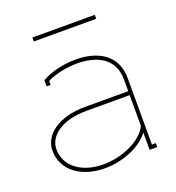

<svg xmlns="http://www.w3.org/2000/svg" viewBox="-118 -720 754 824"><g transform="rotate(-20 258.5 -308.0)"><path d="M406 -607V-625H121V-607ZM429 -109C398 -46 302 -9 223 -9C127 -9 54 -58 54 -139C54 -197 115 -250 232 -250H429ZM107 -430V-407H125V-425C160 -443 211 -455 263 -455C338 -455 429 -428 429 -321V-268H232C110 -268 36 -211 36 -139C36 -45 120 9 223 9C294 9 384 -19 429 -79V0H464V-18H446V-321C446 -434 355 -473 263 -473C206 -473 150 -459 112 -438L107 -436Z"/></g></svg>

Font: Rawengulk
Style: Light
Weight: 300
Version: Version 0.9